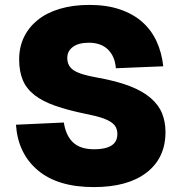

<svg xmlns="http://www.w3.org/2000/svg" viewBox="-20 -746 739 782"><path d="M362 16Q215 16 134 -52.5Q53 -121 45 -238L240 -247Q248 -194 277.5 -166Q307 -138 364 -138Q409 -138 433.5 -153Q458 -168 458 -200Q458 -214 453 -225.5Q448 -237 434.5 -247Q421 -257 396 -265.5Q371 -274 330 -282Q257 -297 205.5 -315Q154 -333 121 -358.5Q88 -384 73 -419.5Q58 -455 58 -504Q58 -554 77.5 -594.5Q97 -635 133.5 -664.5Q170 -694 223.5 -710Q277 -726 344 -726Q415 -726 469 -707.5Q523 -689 560 -656Q597 -623 618 -577Q639 -531 645 -476L452 -468Q448 -517 419.5 -544.5Q391 -572 342 -572Q300 -572 277 -555Q254 -538 254 -510Q254 -477 280.5 -459.5Q307 -442 376 -430Q455 -416 508 -395.5Q561 -375 593.5 -347Q626 -319 640 -284.5Q654 -250 654 -208Q654 -103 577.5 -43.5Q501 16 362 16Z"/></svg>

Font: Geist Black
Style: Regular
Weight: 400
Designer: Basement.studio, Andrés Briganti, Mateo Zaragoza
Foundry: Basement.studio, Vercel, Andrés Briganti, Guido Ferreyra, Mateo Zaragoza
Version: Version 1.401